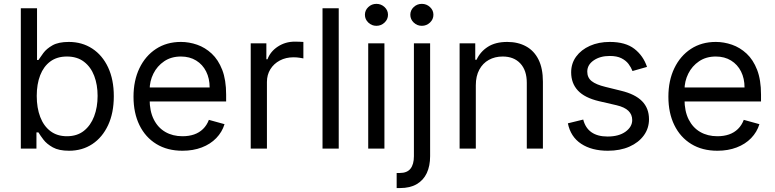

<svg xmlns="http://www.w3.org/2000/svg" viewBox="-20 -770 4015 995"><path d="M87.9 0V-727.1H171.9V-459H179.2Q188.5 -473.1 204.8 -495.4Q221.2 -517.6 252.2 -535.2Q283.2 -552.7 336.4 -552.7Q405.3 -552.7 458 -518.3Q510.7 -483.9 540.3 -420.7Q569.8 -357.4 569.8 -271.5Q569.8 -185.1 540.3 -121.6Q510.7 -58.1 458.5 -23.4Q406.2 11.2 337.9 11.2Q285.2 11.2 253.7 -6.3Q222.2 -23.9 205.1 -46.4Q188 -68.8 179.2 -84H168.9V0ZM170.4 -272.9Q170.4 -210.9 188.5 -163.8Q206.5 -116.7 241.5 -90.3Q276.4 -64 326.7 -64Q379.4 -64 414.6 -91.8Q449.7 -119.6 467.8 -167Q485.8 -214.4 485.8 -272.9Q485.8 -330.6 468.3 -376.7Q450.7 -422.9 415.3 -450Q379.9 -477.1 326.7 -477.1Q275.4 -477.1 240.7 -451.4Q206.1 -425.8 188.2 -379.9Q170.4 -334 170.4 -272.9Z M925.8 11.2Q847.2 11.2 790.3 -23.7Q733.4 -58.6 702.6 -121.6Q671.9 -184.6 671.9 -268.6Q671.9 -352.5 702.6 -416.5Q733.4 -480.5 788.6 -516.6Q843.8 -552.7 917.5 -552.7Q960 -552.7 1001.5 -538.3Q1043 -523.9 1077.1 -492.2Q1111.3 -460.4 1131.6 -408.2Q1151.9 -356 1151.9 -279.8V-244.1H731.4V-316.9H1066.4Q1066.4 -363.3 1048.3 -399.4Q1030.3 -435.5 996.6 -456.3Q962.9 -477.1 917.5 -477.1Q867.2 -477.1 830.8 -452.4Q794.4 -427.7 774.9 -388.4Q755.4 -349.1 755.4 -304.2V-255.9Q755.4 -193.8 776.9 -151.1Q798.3 -108.4 836.7 -86.2Q875 -64 925.8 -64Q959 -64 985.8 -73.2Q1012.7 -82.5 1032.2 -101.6Q1051.8 -120.6 1062.5 -148.9L1143.6 -126.5Q1130.9 -85.4 1100.6 -54.2Q1070.3 -22.9 1025.6 -5.9Q981 11.2 925.8 11.2Z M1279.3 0V-545.4H1360.4V-462.9H1366.2Q1381.3 -503.4 1420.2 -528.8Q1459 -554.2 1507.8 -554.2Q1517.1 -554.2 1531 -553.7Q1544.9 -553.2 1552.2 -552.7V-467.3Q1547.9 -468.3 1532.7 -470.7Q1517.6 -473.1 1501 -473.1Q1461.4 -473.1 1430.2 -456.5Q1398.9 -439.9 1381.1 -411.1Q1363.3 -382.3 1363.3 -345.2V0Z M1735.4 -727.1V0H1651.4V-727.1Z M1888.2 0V-545.4H1972.2V0ZM1930.7 -636.2Q1906.2 -636.2 1888.7 -653.1Q1871.1 -669.9 1871.1 -693.4Q1871.1 -716.8 1888.7 -733.4Q1906.2 -750 1930.7 -750Q1955.1 -750 1972.9 -733.4Q1990.7 -716.8 1990.7 -693.4Q1990.7 -669.9 1972.9 -653.1Q1955.1 -636.2 1930.7 -636.2Z M2125 -545.4H2209V39.6Q2209 89.8 2191.7 127Q2174.3 164.1 2139.6 184.3Q2105 204.6 2052.7 204.6Q2048.3 204.6 2044.2 204.6Q2040 204.6 2035.6 204.6V126.5Q2040 126.5 2043.5 126.5Q2046.9 126.5 2051.3 126.5Q2089.8 126.5 2107.4 104Q2125 81.5 2125 39.6ZM2166 -636.2Q2141.6 -636.2 2124 -653.1Q2106.4 -669.9 2106.4 -693.4Q2106.4 -716.8 2124 -733.4Q2141.6 -750 2166 -750Q2190.4 -750 2208.3 -733.4Q2226.1 -716.8 2226.1 -693.4Q2226.1 -669.9 2208.3 -653.1Q2190.4 -636.2 2166 -636.2Z M2445.8 -328.1V0H2361.8V-545.4H2442.9V-460.4H2449.7Q2468.8 -502 2508.1 -527.3Q2547.4 -552.7 2608.9 -552.7Q2664.1 -552.7 2705.8 -530Q2747.6 -507.3 2770.5 -461.7Q2793.5 -416 2793.5 -346.7V0H2710V-340.8Q2710 -405.3 2676.5 -441.2Q2643.1 -477.1 2585 -477.1Q2544.9 -477.1 2513.4 -459.7Q2481.9 -442.4 2463.9 -408.9Q2445.8 -375.5 2445.8 -328.1Z M3333 -423.3 3257.8 -401.9Q3250.5 -420.9 3237.1 -438.7Q3223.6 -456.5 3200.2 -468.3Q3176.8 -480 3140.1 -480Q3089.8 -480 3056.6 -457Q3023.4 -434.1 3023.4 -398.9Q3023.4 -367.7 3046.1 -349.6Q3068.8 -331.5 3117.2 -319.8L3198.2 -299.8Q3271.5 -282.2 3307.4 -245.6Q3343.3 -209 3343.3 -151.9Q3343.3 -105 3316.4 -68.1Q3289.6 -31.2 3241.7 -10Q3193.8 11.2 3129.9 11.2Q3046.4 11.2 2991.7 -24.9Q2937 -61 2922.9 -130.9L3002.4 -150.4Q3013.7 -106.4 3045.4 -84.5Q3077.1 -62.5 3128.4 -62.5Q3187 -62.5 3221.7 -87.6Q3256.3 -112.8 3256.3 -147.9Q3256.3 -176.3 3236.6 -195.6Q3216.8 -214.8 3175.3 -224.6L3084.5 -245.6Q3009.8 -263.2 2974.9 -300.8Q2939.9 -338.4 2939.9 -395Q2939.9 -441.4 2965.8 -476.8Q2991.7 -512.2 3037.1 -532.5Q3082.5 -552.7 3140.1 -552.7Q3221.2 -552.7 3267.3 -517.1Q3313.5 -481.4 3333 -423.3Z M3697.8 11.2Q3619.1 11.2 3562.3 -23.7Q3505.4 -58.6 3474.6 -121.6Q3443.8 -184.6 3443.8 -268.6Q3443.8 -352.5 3474.6 -416.5Q3505.4 -480.5 3560.5 -516.6Q3615.7 -552.7 3689.5 -552.7Q3731.9 -552.7 3773.4 -538.3Q3814.9 -523.9 3849.1 -492.2Q3883.3 -460.4 3903.6 -408.2Q3923.8 -356 3923.8 -279.8V-244.1H3503.4V-316.9H3838.4Q3838.4 -363.3 3820.3 -399.4Q3802.2 -435.5 3768.6 -456.3Q3734.9 -477.1 3689.5 -477.1Q3639.2 -477.1 3602.8 -452.4Q3566.4 -427.7 3546.9 -388.4Q3527.3 -349.1 3527.3 -304.2V-255.9Q3527.3 -193.8 3548.8 -151.1Q3570.3 -108.4 3608.6 -86.2Q3647 -64 3697.8 -64Q3731 -64 3757.8 -73.2Q3784.7 -82.5 3804.2 -101.6Q3823.7 -120.6 3834.5 -148.9L3915.5 -126.5Q3902.8 -85.4 3872.6 -54.2Q3842.3 -22.9 3797.6 -5.9Q3752.9 11.2 3697.8 11.2Z"/></svg>

Font: Sahel VF Regular
Style: Regular
Weight: 400
Foundry: Saber Rastikerdar (saber.rastikerdar@gmail.com)
Version: Version 3.4.0